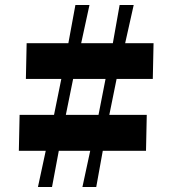

<svg xmlns="http://www.w3.org/2000/svg" viewBox="-20 -744 687 764"><path d="M131 0 162 -144H55L58 -287H195L224 -430H83L86 -572H252L280 -724H336L303 -572H429L456 -724H512L478 -572H591L588 -430H444L415 -287H564L561 -144H389L363 0H308L339 -144H214L187 0ZM242 -287H372L400 -430H271Z"/></svg>

Font: Ojuju
Style: Bold
Weight: 700
Designer: Chisaokwu Joboson, Mirko Velimirovic
Foundry: Udi Foundry
Version: Version 1.000